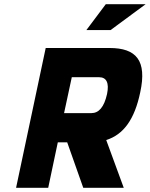

<svg xmlns="http://www.w3.org/2000/svg" viewBox="-20 -900 718 920"><path d="M505 -670H199L57 0H211L257 -218H302L379 0H573L489 -229C572 -255 625 -328 652 -458C685 -610 633 -670 505 -670ZM287 -358 324 -530H455C490 -530 504 -503 493 -450C479 -386 453 -358 418 -358ZM394 -756H510L678 -880H487Z"/></svg>

Font: LT Wave Mono Black
Style: Italic
Weight: 900
Designer: Daniel Lyons
Version: Version 2.5 (Glyphs App)